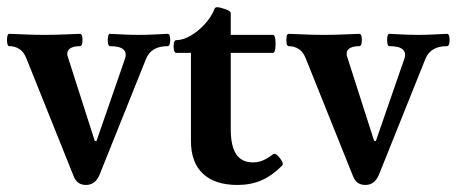

<svg xmlns="http://www.w3.org/2000/svg" viewBox="-20 -514 1296 545"><path d="M224 11Q211.6 11 202.8 5Q194 -1 189 -14L55 -348Q48 -366 35.5 -374.5Q23 -383 6 -383Q2 -383 0.5 -391.8Q-1 -400.5 0.5 -409.2Q2 -418 6 -418Q32 -417 56.5 -416Q81 -415 106 -415Q132.1 -415 157.1 -416Q182 -417 207 -418Q212 -418 213.5 -409.3Q215 -400.7 213.5 -391.8Q212 -383 207 -383Q185 -383 176 -374Q167 -365.1 174 -348L249 -114H254L334 -345Q348 -383 291.8 -383Q288 -383 286.5 -391.8Q285 -400.5 286.5 -409.2Q288 -418 292 -418Q311.7 -417 332.6 -416Q353.5 -415 374.5 -415Q394.2 -415 415.1 -416Q436 -417 456 -418Q461 -418 462.5 -409.3Q464 -400.7 462.5 -391.8Q461 -383 456 -383Q432.2 -383 417.2 -374Q402.2 -365 395 -348L263 -19Q251 11 224 11Z M654 11Q590 11 556 -21Q522 -53 522 -114V-364H480Q475 -364 473.5 -373Q472 -382 473.5 -391Q475 -400 480 -400Q500 -400 522.5 -413.5Q545 -427 563 -447.5Q581 -468 589 -489Q591 -494 598 -493.5Q605 -493 613 -490Q621 -488 628 -484.5Q635 -481 635 -476V-415H755Q760 -415 761.5 -402.5Q763 -390 761.5 -377Q760 -364 755 -364H635V-146Q635 -115 642 -94Q649 -73 663 -63Q677 -53 698 -53Q713 -53 726 -58.5Q739 -64 755 -76Q760 -80 767.5 -73Q775 -66 780 -57Q785 -48 781 -44Q752 -15 722 -2Q692 11 654 11Z M1017 11Q1004.6 11 995.8 5Q987 -1 982 -14L848 -348Q841 -366 828.5 -374.5Q816 -383 799 -383Q795 -383 793.5 -391.8Q792 -400.5 793.5 -409.2Q795 -418 799 -418Q825 -417 849.5 -416Q874 -415 899 -415Q925.1 -415 950.1 -416Q975 -417 1000 -418Q1005 -418 1006.5 -409.3Q1008 -400.7 1006.5 -391.8Q1005 -383 1000 -383Q978 -383 969 -374Q960 -365.1 967 -348L1042 -114H1047L1127 -345Q1141 -383 1084.8 -383Q1081 -383 1079.5 -391.8Q1078 -400.5 1079.5 -409.2Q1081 -418 1085 -418Q1104.7 -417 1125.6 -416Q1146.5 -415 1167.5 -415Q1187.2 -415 1208.1 -416Q1229 -417 1249 -418Q1254 -418 1255.5 -409.3Q1257 -400.7 1255.5 -391.8Q1254 -383 1249 -383Q1225.2 -383 1210.2 -374Q1195.2 -365 1188 -348L1056 -19Q1044 11 1017 11Z"/></svg>

Font: Junicode VF
Style: Regular
Weight: 400
Designer: Peter S. Baker
Version: Version 2.213